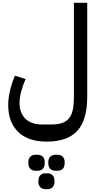

<svg xmlns="http://www.w3.org/2000/svg" viewBox="-20 -760 704 1356"><path d="M310 240Q179 240 108.5 172Q38 104 38 -20Q38 -65 50.5 -119Q63 -173 85 -225L161 -202Q142 -160 130 -115Q118 -70 118 -34Q118 39 160 79Q202 119 276 119H345Q388 119 418 109Q448 99 467 76Q486 53 494 15.5Q502 -22 502 -76V-740H596V-76Q596 87 526.5 163.5Q457 240 310 240ZM372 446Q349 446 335 432.5Q321 419 321 389Q321 360 335 346.5Q349 333 372 333H386Q409 333 423 346.5Q437 360 437 389Q437 419 423 432.5Q409 446 386 446ZM301 576Q279 576 265 562.5Q251 549 251 520Q251 491 265 477.5Q279 464 301 464H316Q338 464 351.5 477.5Q365 491 365 520Q365 549 351.5 562.5Q338 576 316 576ZM230 446Q208 446 194 432.5Q180 419 180 389Q180 360 194 346.5Q208 333 230 333H245Q268 333 282 346.5Q296 360 296 389Q296 419 282 432.5Q268 446 245 446Z"/></svg>

Font: IBM Plex Sans Arabic Medm
Style: Regular
Weight: 500
Designer: Mike Abbink, Paul van der Laan, Pieter van Rosmalen, Wael Morcos, Khajak Apelian
Foundry: Bold Monday
Version: Version 1.005